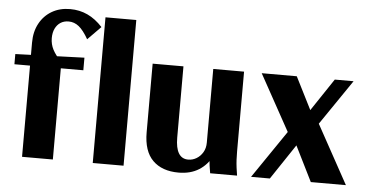

<svg xmlns="http://www.w3.org/2000/svg" viewBox="-50 -817 1762 919"><g transform="rotate(5 830.5 -357.0)"><path d="M83.8 0V-438.2H8.8V-487.2L339.9 -498.7V-438.2H231.8V0ZM83.8 -467.7V-548.8Q83.8 -601.3 105.2 -640.8Q126.6 -680.3 164.3 -702.4Q202.1 -724.5 252 -724.5Q297.3 -724.5 335.9 -706.5Q374.4 -688.6 408.2 -651.7L345.1 -587.6Q321.5 -629.1 299.2 -647Q276.9 -664.8 249.9 -664.8Q227.3 -664.8 210.8 -654.1Q194.4 -643.3 185.2 -624.2Q176 -605 176 -578.6Q176 -548.9 189.5 -523.1Q203 -497.3 231.5 -468.2ZM423.5 0V-700H571.5V0Z M836.6 10Q756.6 10 712.2 -34.2Q667.7 -78.4 667.7 -168.9V-498.7H815.7V-156.8Q815.7 -106.3 831.1 -81.2Q846.4 -56 877 -56Q898.1 -56 916.6 -67Q935.2 -78 947.1 -98Q958.9 -117.9 958.9 -144.6V-498.7H1106.9V-115.6Q1106.9 -95 1107.9 -75.6Q1108.9 -56.2 1111.3 -37.7Q1113.7 -19.1 1116.9 0H987.6Q984.3 -17.7 981.9 -35.5Q979.6 -53.3 978.6 -73.5Q977.6 -93.6 977.6 -115.6L999.4 -89.8Q974.5 -40.6 933.8 -15.3Q893.2 10 836.6 10Z M1471.2 0 1359.6 -224.6 1542.8 -498.7H1633.1L1485 -281.7L1639.8 0ZM1184.1 0 1340.4 -229.1 1191.7 -498.7H1360.2L1466.6 -287.7L1274.4 0Z"/></g></svg>

Font: Sutasoma
Style: Regular
Weight: 400
Designer: Izhar Fathurrohim, Akbar Rohmanto, Arusyal Khofiqoini
Foundry: Kiwari Kolektiv
Version: Version 1.102